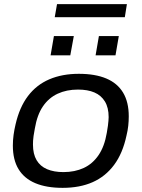

<svg xmlns="http://www.w3.org/2000/svg" viewBox="-20 -894 684 926"><path d="M282 12Q204 12 150.5 -10.5Q97 -33 69.5 -78Q42 -123 42 -192Q42 -218 45.5 -243.5Q49 -269 55 -294Q74 -377 115 -431Q156 -485 218 -511.5Q280 -538 360 -538Q439 -538 492.5 -515.5Q546 -493 573.5 -447.5Q601 -402 601 -333Q601 -310 598.5 -287Q596 -264 590 -240Q572 -155 530.5 -99Q489 -43 427 -15.5Q365 12 282 12ZM286 -64Q341 -64 384 -84Q427 -104 455.5 -146Q484 -188 495 -253Q499 -274 500.5 -287.5Q502 -301 503 -311Q504 -321 504 -329Q504 -375 486 -404.5Q468 -434 435.5 -448Q403 -462 356 -462Q301 -462 258 -442Q215 -422 187 -381Q159 -340 148 -274Q144 -253 142 -239Q140 -225 139.5 -215.5Q139 -206 139 -197Q139 -151 156.5 -121.5Q174 -92 207 -78Q240 -64 286 -64ZM224 -627 240 -720H336L319 -627ZM441 -627 457 -720H553L537 -627ZM244 -811 255 -874H592L582 -811Z"/></svg>

Font: Archivo SemiExpanded
Style: Italic
Weight: 400
Width: 6
Italic angle: -10°
Designer: Hector Gatti
Foundry: Omnibus-Type
Version: Version 2.001